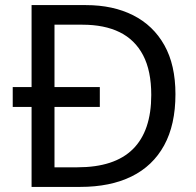

<svg xmlns="http://www.w3.org/2000/svg" viewBox="-20 -734 770 754"><path d="M317 -714Q424 -714 503 -674Q582 -634 625.5 -556.5Q669 -479 669 -364Q669 -244 624.5 -163Q580 -82 496.5 -41Q413 0 295 0H104V-314H30V-392H104V-714ZM304 -637H194V-392H372V-314H194V-77H284Q430 -77 502 -148.5Q574 -220 574 -361Q574 -456 542 -517Q510 -578 450 -607.5Q390 -637 304 -637Z"/></svg>

Font: Noto Sans Tamil
Style: Regular
Weight: 400
Designer: Jelle Bosma - Monotype Design Team
Foundry: Monotype Imaging Inc.
Version: Version 2.003